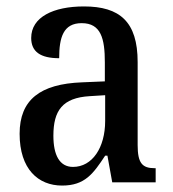

<svg xmlns="http://www.w3.org/2000/svg" viewBox="-20 -567 537 597"><path d="M173 10C244 10 270 -27 307 -83H314L329 0H464V-44H461C422 -44 408 -60 408 -116V-374C408 -500 352 -547 241 -547C146 -547 77 -514 77 -449C77 -406 106 -386 164 -386C164 -451 177 -495 234 -495C294 -495 306 -447 306 -373V-314L235 -311C105 -306 41 -257 41 -151C41 -41 99 10 173 10ZM207 -48C165 -48 146 -85 146 -145C146 -223 174 -263 259 -268L307 -271V-191C307 -108 267 -48 207 -48Z"/></svg>

Font: Noto Serif Ethiopic Condensed Medium
Style: Regular
Weight: 500
Width: 3
Designer: Monotype Design Team
Foundry: Monotype Imaging Inc.
Version: Version 2.102